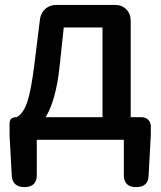

<svg xmlns="http://www.w3.org/2000/svg" viewBox="-20 -570 657 783"><path d="M80 193Q31 193 28 146L19 -18V-66Q19 -92 45 -92H48Q73 -106 88 -145Q107 -196 121 -314L143 -491Q146 -517 164.5 -533.5Q183 -550 210 -550H331H448Q477 -550 495 -532Q513 -514 513 -485V-92H557Q574 -92 584.5 -81.5Q595 -71 595 -54V-18L586 146Q585 193 535 193Q485 193 485 144V0H130V144Q130 193 80 193ZM166 -92H282H398V-458H240L222 -290Q207 -159 166 -92Z"/></svg>

Font: GenSenRounded JP M
Style: Regular
Weight: 500
Version: Version 1.501;PS 1;hotconv 16.6.51;makeotf.lib2.5.65220